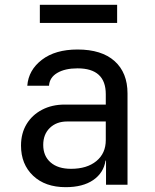

<svg xmlns="http://www.w3.org/2000/svg" viewBox="-20 -765 640 795"><path d="M252 10Q167 10 117 -37.5Q67 -85 67 -162Q67 -213 90 -251Q113 -289 154 -310.5Q195 -332 248 -332H418V-375Q418 -482 301 -482Q249 -482 217 -463Q185 -444 183 -410H93Q98 -475 153.5 -517.5Q209 -560 301 -560Q401 -560 454.5 -512Q508 -464 508 -378V0H419V-100H417Q409 -49 366 -19.5Q323 10 252 10ZM274 -66Q340 -66 379 -98Q418 -130 418 -185V-262H258Q214 -262 186.5 -235.5Q159 -209 159 -165Q159 -119 189.5 -92.5Q220 -66 274 -66ZM145 -670V-745H465V-670Z"/></svg>

Font: JetBrainsMono NFM
Style: Regular
Weight: 400
Monospace: yes
Designer: Philipp Nurullin, Konstantin Bulenkov
Foundry: JetBrains
Version: Version 2.304; ttfautohint (v1.8.4.7-5d5b);Nerd Fonts 3.3.0